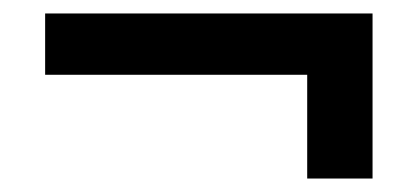

<svg xmlns="http://www.w3.org/2000/svg" viewBox="-20 -409 620 285"><path d="M533 -389V-144H436V-298H47V-389Z"/></svg>

Font: Prodigy Sans Medium
Style: Regular
Weight: 500
Designer: Wei Huang
Foundry: Wei Huang
Version: Version 1.003; ttfautohint (v1.8.3)